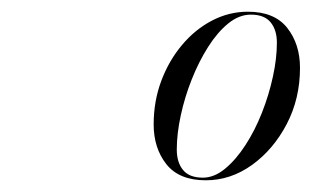

<svg xmlns="http://www.w3.org/2000/svg" viewBox="-20 -783 532 328"><path d="M331.5 -475Q286 -475 264.2 -502.5Q242.5 -530 242.5 -570.5Q242.5 -610 255.5 -644.8Q268.5 -679.5 291 -706.2Q313.5 -733 342.5 -748Q371.5 -763 403.5 -763Q449 -763 470.8 -735.2Q492.5 -707.5 492.5 -667Q492.5 -614.5 469.8 -571Q447 -527.5 410.5 -501.2Q374 -475 331.5 -475ZM326.5 -479.5Q346 -479.5 364.5 -494.8Q383 -510 399.2 -535Q415.5 -560 427.5 -590.5Q439.5 -621 446.2 -652Q453 -683 453 -710Q453 -732 442.2 -745Q431.5 -758 408.5 -758Q388.5 -758 370 -743Q351.5 -728 335.5 -702.8Q319.5 -677.5 307.5 -647.2Q295.5 -617 288.8 -585.8Q282 -554.5 282 -527.5Q282 -505.5 292.8 -492.5Q303.5 -479.5 326.5 -479.5Z"/></svg>

Font: Bodoni Moda 28pt
Style: Italic
Weight: 400
Italic angle: -13°
Designer: Owen Earl
Foundry: indestructible type
Version: Version 2.004